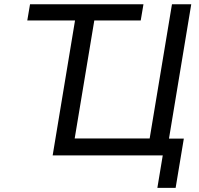

<svg xmlns="http://www.w3.org/2000/svg" viewBox="-20 -748 957 924"><path d="M111.3 -649.4 124.5 -727.5H670.4L657.2 -649.4ZM779.8 0H233.4L354 -727.5H446.8L339.4 -81.5H700.2L807.6 -727.5H900.4ZM737.3 156.2 763.2 0H726.6L739.7 -81.1H864.7L825.2 156.2Z"/></svg>

Font: Inter
Style: Italic
Weight: 400
Italic angle: -9.3988°
Designer: Rasmus Andersson
Foundry: rsms
Version: Version 4.001;git-66647c0bb